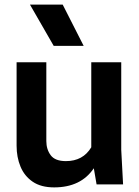

<svg xmlns="http://www.w3.org/2000/svg" viewBox="-20 -800 603 833"><path d="M215 13Q158 13 122 -11.5Q86 -36 69 -77Q52 -118 52 -168V-530H181V-188Q181 -152 200 -126.5Q219 -101 266 -101Q340 -101 376 -161V-530H506V-150L514 0H399L387 -70Q331 13 215 13ZM343 -601H213L110 -780H252Z"/></svg>

Font: Tanohe Sans SemiBold
Style: Regular
Weight: 600
Designer: Village Type and Design LLC & Cristiano Sobral
Foundry: Cooper Hewitt Smithsonian Design Museum
Version: Version 1.00;September 29, 2021;FontCreator 13.0.0.2655 64-b